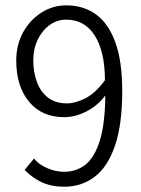

<svg xmlns="http://www.w3.org/2000/svg" viewBox="-20 -689 530 721"><path d="M221.7 12.2Q173.3 12.2 137.7 -4.2Q102.1 -20.5 72.3 -50.8L107.9 -93.8Q125 -71.3 157.2 -57.6Q189.5 -43.9 220.2 -43.9Q267.6 -43.9 301.8 -71.5Q335.9 -99.1 355.2 -162.1Q374.5 -225.1 375.5 -330.6Q346.7 -292 304.7 -270.5Q262.7 -249 220.7 -249Q137.7 -249 89.4 -306.6Q41 -364.3 41 -461.9Q41 -521.5 67.1 -568.4Q93.3 -615.2 136.2 -642.1Q179.2 -668.9 228.5 -668.9Q293.5 -668.9 340.6 -634.8Q387.7 -600.6 413.3 -529.5Q439 -458.5 439 -348.1Q439 -220.7 411.6 -141.4Q384.3 -62 335.2 -24.9Q286.1 12.2 221.7 12.2ZM231.4 -300.8Q263.2 -300.8 301 -320.1Q338.9 -339.4 374 -387.7Q374 -494.6 336.2 -554.9Q298.3 -615.2 228.5 -615.2Q194.3 -615.2 166.3 -595Q138.2 -574.7 121.6 -540Q105 -505.4 105 -461.9Q105 -418.5 118.4 -381.6Q131.8 -344.7 159.9 -322.8Q188 -300.8 231.4 -300.8Z"/></svg>

Font: Varta Light Light
Style: Regular
Weight: 300
Version: Version 1.004